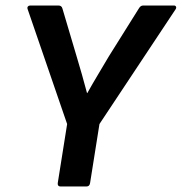

<svg xmlns="http://www.w3.org/2000/svg" viewBox="-20 -675 658 695"><path d="M199 0Q188 0 189 -12L223 -226L80 -642Q78 -648 81 -651.5Q84 -655 89 -655H192Q203 -655 206 -644L257 -472Q267 -439 276.5 -405.5Q286 -372 295 -338H296Q315 -372 334.5 -404.5Q354 -437 374 -471L483 -645Q489 -655 498 -655H610Q615 -655 617 -651Q619 -647 616 -642L340 -226L306 -12Q304 0 293 0Z"/></svg>

Font: Sofia Sans
Style: Bold Italic
Weight: 700
Italic angle: -9°
Designer: Botio Nikoltchev, Ani Petrova
Foundry: lettersoup
Version: Version 4.101; ttfautohint (v1.8.4.7-5d5b)